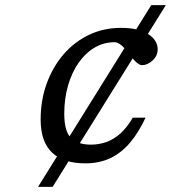

<svg xmlns="http://www.w3.org/2000/svg" viewBox="-20 -724 682 744"><path d="M127.5 0 566 -704H622.5L184 0ZM424.5 -560.5Q382 -560.5 346.2 -539.2Q310.5 -518 284.2 -480.2Q258 -442.5 243.5 -392Q229 -341.5 229 -283Q229 -215 255.2 -189.2Q281.5 -163.5 332.5 -163.5Q364 -163.5 392.5 -173.8Q421 -184 446.8 -207Q472.5 -230 494.5 -268H544Q517.5 -211 484.2 -171.5Q451 -132 408.2 -111.5Q365.5 -91 310.5 -91Q225.5 -91 181.5 -133Q137.5 -175 137.5 -261Q137.5 -335.5 160.8 -399.8Q184 -464 225.8 -512.8Q267.5 -561.5 324.5 -588.8Q381.5 -616 448.5 -616Q516.5 -616 553.8 -592.2Q591 -568.5 591 -533Q591 -507.5 571.2 -489.5Q551.5 -471.5 530 -471.5Q521 -471.5 508.5 -482.5Q496 -493.5 479.5 -516Q463 -538.5 449.2 -549.5Q435.5 -560.5 424.5 -560.5Z"/></svg>

Font: Newsreader 7pt
Style: Italic
Weight: 400
Italic angle: -17°
Designer: Hugues Gentile
Foundry: Production Type
Version: Version 1.003